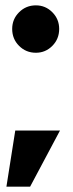

<svg xmlns="http://www.w3.org/2000/svg" viewBox="-20 -623 272 717"><path d="M114 -426Q77 -426 51.2 -451.8Q25.5 -477.5 25.5 -515Q25.5 -551.5 51.2 -577.2Q77 -603 114 -603Q150 -603 175.5 -577.2Q201 -551.5 201 -515Q201 -477.5 175.5 -451.8Q150 -426 114 -426ZM4 74 37 -135.5H204L92.5 74Z"/></svg>

Font: Anybody Condensed ExtraBold
Style: Regular
Weight: 800
Width: 3
Designer: Tyler Finck
Foundry: Etcetera Type Company
Version: Version 1.010; ttfautohint (v1.8.3) -l 8 -r 50 -G 200 -x 14 